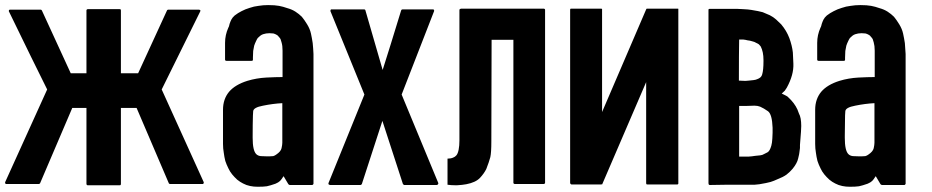

<svg xmlns="http://www.w3.org/2000/svg" viewBox="-49 -713 3592 740"><path d="M735.4 -5.9Q734.4 -4.9 733.4 -3.9Q732.4 -3.9 731.4 -3.9Q689.5 -3.9 606.4 -3.9Q604.5 -3.9 603.5 -4.9Q602.5 -4.9 601.6 -6.8Q560.5 -103.5 477.5 -296.9Q457 -296.9 417 -296.9Q417 -199.2 417 -3.9Q417 -2 416 0Q415 1 412.1 1Q371.1 1 289.1 1Q287.1 1 286.1 0Q284.2 -2 284.2 -3.9Q284.2 -101.6 284.2 -296.9Q265.6 -296.9 229.5 -296.9Q188.5 -200.2 105.5 -6.8Q104.5 -4.9 103.5 -4.9Q101.6 -3.9 100.6 -3.9Q58.6 -3.9 -24.4 -3.9Q-25.4 -3.9 -26.4 -3.9Q-28.3 -4.9 -28.3 -5.9Q-29.3 -6.8 -29.3 -8.8Q-29.3 -9.8 -29.3 -10.7Q24.4 -129.9 132.8 -368.2Q83 -467.8 -14.6 -668.9Q-15.6 -669.9 -14.6 -671.9Q-14.6 -672.9 -14.6 -673.8Q-14.6 -674.8 -13.7 -674.8Q-11.7 -675.8 -10.7 -675.8Q28.3 -675.8 107.4 -675.8Q109.4 -675.8 110.4 -674.8Q111.3 -673.8 112.3 -672.9Q149.4 -591.8 223.6 -430.7Q244.1 -430.7 284.2 -430.7Q284.2 -511.7 284.2 -672.9Q284.2 -674.8 286.1 -676.8Q287.1 -677.7 289.1 -677.7Q330.1 -677.7 412.1 -677.7Q415 -677.7 416 -676.8Q417 -674.8 417 -672.9Q417 -591.8 417 -430.7Q439.5 -430.7 483.4 -430.7Q520.5 -511.7 594.7 -672.9Q594.7 -673.8 596.7 -674.8Q597.7 -675.8 599.6 -675.8Q638.7 -675.8 718.8 -675.8Q718.8 -675.8 720.7 -674.8Q721.7 -674.8 722.7 -673.8Q723.6 -672.9 723.6 -671.9Q723.6 -669.9 722.7 -668.9Q672.9 -568.4 574.2 -368.2Q627.9 -249 736.3 -10.7Q736.3 -9.8 736.3 -8.8Q736.3 -6.8 735.4 -5.9Z M1159.2 -504.9Q1159.2 -412.1 1159.2 -227.5Q1159.2 -153.3 1159.2 -4.9Q1159.2 -2.9 1157.2 -2Q1156.2 0 1154.3 0Q1125 0 1067.4 0Q1066.4 0 1065.4 -1Q1063.5 -2 1062.5 -2.9Q1056.6 -13.7 1043.9 -34.2Q1043 -33.2 1043 -32.2Q1043 -32.2 1042 -31.2Q1036.1 -21.5 1030.3 -15.6Q1024.4 -9.8 1012.7 -4.9Q993.2 2 979.5 4.9Q966.8 6.8 944.3 6.8Q928.7 6.8 915 3.9Q900.4 1 887.7 -5.9Q876 -11.7 865.2 -20.5Q854.5 -30.3 845.7 -41Q836.9 -51.8 831.1 -64.5Q824.2 -78.1 819.3 -92.8Q815.4 -108.4 813.5 -124Q810.5 -140.6 810.5 -158.2Q810.5 -202.1 810.5 -290Q810.5 -331.1 834 -359.4Q857.4 -386.7 904.3 -401.4Q939.5 -412.1 977.5 -414.1Q1014.6 -416 1040 -416Q1040 -443.4 1040 -499Q1040 -508.8 1040 -517.6Q1040 -526.4 1039.1 -535.2Q1038.1 -543 1036.1 -549.8Q1034.2 -555.7 1032.2 -562.5Q1029.3 -567.4 1025.4 -571.3Q1022.5 -576.2 1016.6 -579.1Q1011.7 -582 1004.9 -584Q998 -585 989.3 -585Q982.4 -585 976.6 -584Q970.7 -583 964.8 -581.1Q959 -579.1 954.1 -575.2Q949.2 -571.3 944.3 -566.4Q940.4 -560.5 937.5 -553.7Q933.6 -545.9 930.7 -537.1Q928.7 -528.3 926.8 -516.6Q925.8 -504.9 925.8 -491.2Q925.8 -488.3 925.8 -483.4Q925.8 -480.5 924.8 -479.5Q922.9 -478.5 920.9 -478.5Q888.7 -478.5 824.2 -478.5Q821.3 -478.5 820.3 -479.5Q818.4 -480.5 818.4 -483.4Q818.4 -494.1 818.4 -515.6Q818.4 -517.6 818.4 -547.9Q818.4 -578.1 831.1 -606.4Q833 -609.4 834 -613.3Q835 -617.2 835.9 -621.1Q838.9 -629.9 842.8 -637.7Q846.7 -645.5 855.5 -653.3Q868.2 -663.1 881.8 -669.9Q896.5 -677.7 913.1 -682.6Q929.7 -688.5 947.3 -690.4Q964.8 -693.4 984.4 -693.4Q1010.7 -693.4 1026.4 -690.4Q1042 -687.5 1058.6 -681.6Q1076.2 -676.8 1089.8 -668Q1103.5 -659.2 1114.3 -648.4Q1124 -636.7 1134.8 -619.1Q1145.5 -601.6 1149.4 -584Q1153.3 -566.4 1156.2 -546.9Q1158.2 -527.3 1159.2 -504.9ZM938.5 -119.1Q945.3 -112.3 956.1 -111.3Q967.8 -110.4 980.5 -110.4Q982.4 -110.4 984.4 -110.4Q986.3 -110.4 989.3 -110.4Q998 -110.4 1003.9 -111.3Q1010.7 -113.3 1015.6 -117.2Q1033.2 -128.9 1036.1 -141.6Q1039.1 -155.3 1039.1 -163.1Q1039.1 -213.9 1039.1 -315.4Q1002.9 -313.5 964.8 -305.7Q927.7 -298.8 926.8 -284.2Q926.8 -278.3 925.8 -267.6Q924.8 -234.4 924.8 -189.5Q924.8 -185.5 924.8 -181.6Q924.8 -132.8 938.5 -119.1Z M1638.7 -2Q1637.7 -1 1636.7 -1Q1635.7 0 1633.8 0Q1592.8 0 1508.8 0Q1507.8 0 1506.8 -1Q1504.9 -2.9 1503.9 -3.9Q1477.5 -85 1424.8 -247.1Q1398.4 -166 1345.7 -3.9Q1344.7 -2 1342.8 -1Q1341.8 0 1339.8 0Q1300.8 0 1222.7 0Q1221.7 0 1220.7 -1Q1218.8 -1 1217.8 -2Q1217.8 -3.9 1216.8 -4.9Q1216.8 -4.9 1216.8 -5.9Q1216.8 -5.9 1216.8 -6.8Q1263.7 -121.1 1355.5 -348.6Q1311.5 -456.1 1224.6 -669.9Q1224.6 -670.9 1224.6 -672.9Q1224.6 -673.8 1225.6 -674.8Q1225.6 -675.8 1226.6 -676.8Q1227.5 -676.8 1229.5 -676.8Q1270.5 -676.8 1354.5 -676.8Q1356.4 -676.8 1357.4 -675.8Q1359.4 -674.8 1359.4 -672.9Q1381.8 -596.7 1425.8 -443.4Q1450.2 -519.5 1497.1 -672.9Q1498 -674.8 1499 -675.8Q1501 -676.8 1502 -676.8Q1541 -676.8 1619.1 -676.8Q1621.1 -676.8 1622.1 -676.8Q1623 -675.8 1623 -674.8Q1624 -673.8 1624 -672.9Q1625 -671.9 1624 -669.9Q1583 -563.5 1499 -348.6Q1545.9 -235.4 1640.6 -6.8Q1640.6 -5.9 1639.6 -3.9Q1638.7 -2.9 1638.7 -2Z M2051.8 -673.8Q2051.8 -452.1 2051.8 -8.8Q2051.8 -6.8 2050.8 -5.9Q2048.8 -3.9 2046.9 -3.9Q2009.8 -3.9 1934.6 -3.9Q1932.6 -3.9 1930.7 -5.9Q1929.7 -6.8 1929.7 -8.8Q1929.7 -192.4 1929.7 -559.6Q1901.4 -559.6 1845.7 -559.6Q1845.7 -428.7 1844.7 -167Q1844.7 -125 1840.8 -107.4Q1835.9 -88.9 1825.2 -61.5Q1816.4 -43.9 1800.8 -27.3Q1784.2 -9.8 1748 -2.9Q1732.4 0 1712.9 1Q1709 1 1705.1 1Q1689.5 1 1675.8 -1Q1675.8 -34.2 1675.8 -101.6Q1688.5 -101.6 1697.3 -105.5Q1705.1 -108.4 1710 -114.3Q1715.8 -121.1 1718.8 -136.7Q1721.7 -151.4 1721.7 -171.9Q1721.7 -338.9 1721.7 -673.8Q1721.7 -675.8 1722.7 -677.7Q1724.6 -678.7 1725.6 -678.7Q1726.6 -678.7 1727.5 -679.7Q1727.5 -679.7 1728.5 -679.7Q1813.5 -679.7 1983.4 -679.7Q2004.9 -679.7 2046.9 -679.7Q2048.8 -679.7 2050.8 -677.7Q2051.8 -676.8 2051.8 -674.8Q2051.8 -674.8 2051.8 -673.8Z M2565.4 -678.7Q2565.4 -454.1 2565.4 -4.9Q2565.4 -4.9 2564.5 -3.9Q2564.5 -2 2560.5 -2Q2522.5 -2 2446.3 -2Q2444.3 -2 2442.4 -2.9Q2441.4 -4.9 2441.4 -6.8Q2441.4 -80.1 2441.4 -224.6Q2441.4 -282.2 2441.4 -396.5Q2384.8 -265.6 2272.5 -3.9Q2272.5 -3.9 2272.5 -2.9Q2271.5 -2.9 2270.5 -2.9Q2268.6 -2 2268.6 -2Q2230.5 -2 2154.3 -2Q2152.3 -2 2150.4 -3.9Q2148.4 -5.9 2148.4 -7.8Q2148.4 -91.8 2148.4 -258.8Q2148.4 -397.5 2148.4 -674.8Q2148.4 -677.7 2149.4 -678.7Q2150.4 -679.7 2152.3 -679.7Q2191.4 -679.7 2268.6 -679.7Q2268.6 -679.7 2269.5 -679.7Q2270.5 -678.7 2271.5 -677.7Q2271.5 -604.5 2271.5 -457Q2271.5 -398.4 2271.5 -281.2Q2328.1 -413.1 2441.4 -676.8Q2442.4 -678.7 2443.4 -679.7Q2444.3 -679.7 2446.3 -679.7Q2485.4 -679.7 2562.5 -679.7Q2563.5 -679.7 2564.5 -679.7Q2564.5 -679.7 2565.4 -678.7Z M3034.2 -154.3Q3034.2 -154.3 3034.2 -142.6Q3033.2 -131.8 3032.2 -127Q3032.2 -122.1 3027.3 -102.5Q3023.4 -84 3005.9 -62.5Q2996.1 -50.8 2982.4 -40Q2968.8 -30.3 2948.2 -22.5Q2933.6 -15.6 2920.9 -11.7Q2907.2 -7.8 2877.9 -2.9Q2859.4 0 2838.9 -1Q2817.4 -1 2794.9 -1Q2780.3 -1 2751 -1Q2729.5 -1 2686.5 0Q2684.6 0 2682.6 -2Q2681.6 -4.9 2681.6 -6.8Q2681.6 -90.8 2681.6 -257.8Q2681.6 -397.5 2681.6 -674.8Q2681.6 -677.7 2682.6 -677.7Q2683.6 -678.7 2685.5 -678.7Q2721.7 -678.7 2794.9 -678.7Q2794.9 -678.7 2815.4 -677.7Q2835.9 -676.8 2846.7 -674.8Q2877 -669.9 2890.6 -666Q2903.3 -661.1 2918 -654.3Q2931.6 -647.5 2942.4 -637.7Q2953.1 -627.9 2961.9 -619.1Q2982.4 -594.7 2993.2 -566.4Q3003.9 -537.1 3006.8 -510.7Q3006.8 -510.7 3008.8 -467.8Q3010.7 -424.8 2983.4 -375Q2979.5 -368.2 2975.6 -363.3Q2970.7 -359.4 2963.9 -352.5Q2973.6 -347.7 2979.5 -344.7Q2986.3 -341.8 2990.2 -336.9Q3000 -328.1 3009.8 -315.4Q3018.6 -303.7 3024.4 -291Q3026.4 -286.1 3030.3 -275.4Q3039.1 -259.8 3039.1 -227.5Q3039.1 -216.8 3038.1 -205.1Q3034.2 -154.3 3034.2 -154.3ZM2798.8 -402.3Q2808.6 -402.3 2819.3 -401.4Q2823.2 -401.4 2826.2 -401.4Q2832 -401.4 2836.9 -402.3Q2847.7 -403.3 2855.5 -404.3Q2864.3 -405.3 2870.1 -408.2Q2876 -410.2 2880.9 -414.1Q2886.7 -418.9 2888.7 -426.8Q2893.6 -443.4 2893.6 -477.5Q2893.6 -479.5 2893.6 -481.4Q2893.6 -513.7 2882.8 -534.2Q2879.9 -538.1 2876 -542Q2872.1 -544.9 2865.2 -547.9Q2859.4 -551.8 2850.6 -553.7Q2841.8 -556.6 2832 -557.6Q2825.2 -559.6 2816.4 -560.5Q2808.6 -560.5 2799.8 -560.5Q2798.8 -507.8 2798.8 -402.3ZM2928.7 -220.7Q2926.8 -272.5 2911.1 -284.2Q2894.5 -295.9 2880.9 -301.8Q2871.1 -305.7 2859.4 -305.7Q2858.4 -305.7 2857.4 -305.7Q2843.8 -304.7 2827.1 -304.7Q2818.4 -304.7 2799.8 -304.7Q2799.8 -239.3 2799.8 -109.4Q2801.8 -109.4 2805.7 -109.4Q2822.3 -109.4 2835.9 -109.4Q2850.6 -110.4 2861.3 -112.3Q2873 -113.3 2880.9 -114.3Q2889.6 -115.2 2895.5 -119.1Q2901.4 -122.1 2909.2 -126Q2918 -130.9 2923.8 -151.4Q2926.8 -162.1 2927.7 -178.7Q2928.7 -188.5 2928.7 -201.2Q2928.7 -210 2928.7 -220.7Z M3441.4 -504.9Q3441.4 -412.1 3441.4 -227.5Q3441.4 -153.3 3441.4 -4.9Q3441.4 -2.9 3439.5 -2Q3438.5 0 3436.5 0Q3407.2 0 3349.6 0Q3348.6 0 3347.7 -1Q3345.7 -2 3344.7 -2.9Q3338.9 -13.7 3326.2 -34.2Q3325.2 -33.2 3325.2 -32.2Q3325.2 -32.2 3324.2 -31.2Q3318.4 -21.5 3312.5 -15.6Q3306.6 -9.8 3294.9 -4.9Q3275.4 2 3261.7 4.9Q3249 6.8 3226.6 6.8Q3210.9 6.8 3197.3 3.9Q3182.6 1 3169.9 -5.9Q3158.2 -11.7 3147.5 -20.5Q3136.7 -30.3 3127.9 -41Q3119.1 -51.8 3113.3 -64.5Q3106.4 -78.1 3101.6 -92.8Q3097.7 -108.4 3095.7 -124Q3092.8 -140.6 3092.8 -158.2Q3092.8 -202.1 3092.8 -290Q3092.8 -331.1 3116.2 -359.4Q3139.6 -386.7 3186.5 -401.4Q3221.7 -412.1 3259.8 -414.1Q3296.9 -416 3322.3 -416Q3322.3 -443.4 3322.3 -499Q3322.3 -508.8 3322.3 -517.6Q3322.3 -526.4 3321.3 -535.2Q3320.3 -543 3318.4 -549.8Q3316.4 -555.7 3314.5 -562.5Q3311.5 -567.4 3307.6 -571.3Q3304.7 -576.2 3298.8 -579.1Q3293.9 -582 3287.1 -584Q3280.3 -585 3271.5 -585Q3264.6 -585 3258.8 -584Q3252.9 -583 3247.1 -581.1Q3241.2 -579.1 3236.3 -575.2Q3231.4 -571.3 3226.6 -566.4Q3222.7 -560.5 3219.7 -553.7Q3215.8 -545.9 3212.9 -537.1Q3210.9 -528.3 3209 -516.6Q3208 -504.9 3208 -491.2Q3208 -488.3 3208 -483.4Q3208 -480.5 3207 -479.5Q3205.1 -478.5 3203.1 -478.5Q3170.9 -478.5 3106.4 -478.5Q3103.5 -478.5 3102.5 -479.5Q3100.6 -480.5 3100.6 -483.4Q3100.6 -494.1 3100.6 -515.6Q3100.6 -517.6 3100.6 -547.9Q3100.6 -578.1 3113.3 -606.4Q3115.2 -609.4 3116.2 -613.3Q3117.2 -617.2 3118.2 -621.1Q3121.1 -629.9 3125 -637.7Q3128.9 -645.5 3137.7 -653.3Q3150.4 -663.1 3164.1 -669.9Q3178.7 -677.7 3195.3 -682.6Q3211.9 -688.5 3229.5 -690.4Q3247.1 -693.4 3266.6 -693.4Q3293 -693.4 3308.6 -690.4Q3324.2 -687.5 3340.8 -681.6Q3358.4 -676.8 3372.1 -668Q3385.7 -659.2 3396.5 -648.4Q3406.2 -636.7 3417 -619.1Q3427.7 -601.6 3431.6 -584Q3435.5 -566.4 3438.5 -546.9Q3440.4 -527.3 3441.4 -504.9ZM3220.7 -119.1Q3227.5 -112.3 3238.3 -111.3Q3250 -110.4 3262.7 -110.4Q3264.6 -110.4 3266.6 -110.4Q3268.6 -110.4 3271.5 -110.4Q3280.3 -110.4 3286.1 -111.3Q3293 -113.3 3297.9 -117.2Q3315.4 -128.9 3318.4 -141.6Q3321.3 -155.3 3321.3 -163.1Q3321.3 -213.9 3321.3 -315.4Q3285.2 -313.5 3247.1 -305.7Q3210 -298.8 3209 -284.2Q3209 -278.3 3208 -267.6Q3207 -234.4 3207 -189.5Q3207 -185.5 3207 -181.6Q3207 -132.8 3220.7 -119.1Z"/></svg>

Font: Typeface
Style: Regular
Weight: 400
Version: Version 1.0